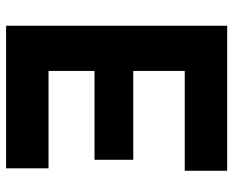

<svg xmlns="http://www.w3.org/2000/svg" viewBox="-86 -660 747 614"><g transform="rotate(-90 287.0 -353.5)"><path d="M511.2 -707H366.7V0H511.2ZM368.7 -135.7H47.4V0H368.7ZM368.7 -424.3H82.5V-300.3H368.7ZM368.7 -707H55.2V-571.3H368.7Z"/></g></svg>

Font: Wanted Sans Variable
Style: Regular
Weight: 400
Designer: Original Design by Kil Hyung-jin and Kang Hanbin, Wanted Lab, Inc; Hangeul from Source Han Sans by Jang Soo-young and Ka
Foundry: Wanted Lab, Inc.
Version: Version 1.003;Glyphs 3.2 (3227)